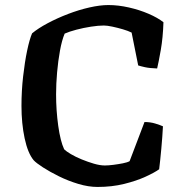

<svg xmlns="http://www.w3.org/2000/svg" viewBox="-20 -740 726 760"><path d="M366 0Q330 0 290 -12Q250 -24 213.5 -42Q177 -60 150 -77.5Q123 -95 113 -106Q90 -134 77.5 -192.5Q65 -251 65 -321Q65 -380 71.5 -437.5Q78 -495 87.5 -540Q97 -585 107 -608Q131 -628 168.5 -648Q206 -668 249 -684.5Q292 -701 334 -710.5Q376 -720 409 -720Q448 -720 490 -710.5Q532 -701 568 -685.5Q604 -670 627 -652Q625 -591 616.5 -542.5Q608 -494 602 -469Q572 -470 554 -474Q536 -478 527 -481L501 -611Q487 -618 466.5 -624Q446 -630 425 -634.5Q404 -639 391 -639Q370 -639 340.5 -634.5Q311 -630 282.5 -622.5Q254 -615 236 -607Q225 -581 217.5 -540Q210 -499 206 -453.5Q202 -408 202 -367Q202 -303 210.5 -242Q219 -181 234 -149Q242 -141 260.5 -130Q279 -119 303.5 -109Q328 -99 352 -92Q376 -85 395 -85Q409 -85 428.5 -87.5Q448 -90 466 -93.5Q484 -97 493 -102L552 -257Q575 -257 594.5 -251Q614 -245 625 -240Q623 -200 618.5 -151Q614 -102 610 -70Q592 -57 556 -40.5Q520 -24 471.5 -12Q423 0 366 0Z"/></svg>

Font: Texturina SemiBold
Style: Regular
Weight: 600
Designer: Guillermo Torres Carreño
Foundry: Omnibus-Type
Version: Version 1.002; ttfautohint (v1.8.3)